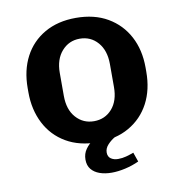

<svg xmlns="http://www.w3.org/2000/svg" viewBox="-77 -591 753 807"><g transform="rotate(-10 300.0 -187.5)"><path d="M300 10Q222 10 165.5 -23Q109 -56 79 -114.5Q49 -173 49 -247V-265Q49 -341 79 -398.5Q109 -456 165.5 -488.5Q222 -521 299 -521Q378 -521 434.5 -488Q491 -455 521.5 -397.5Q552 -340 552 -265V-247Q552 -170 521.5 -112.5Q491 -55 434.5 -22.5Q378 10 300 10ZM300 -80Q347 -80 377 -114Q407 -148 407 -207V-305Q407 -363 377 -397.5Q347 -432 300 -432Q254 -432 223.5 -397.5Q193 -363 193 -305V-207Q193 -148 223.5 -114Q254 -80 300 -80ZM336 146Q307 146 284.5 138Q262 130 249 114Q236 98 236 73Q236 48 249.5 29Q263 10 279 0H376Q358 10 343.5 25.5Q329 41 329 59Q329 77 341.5 85.5Q354 94 372 94Q390 94 406.5 89.5Q423 85 439 79L453 119Q425 132 394 139Q363 146 336 146Z"/></g></svg>

Font: Chivo Mono SemiBold
Style: Regular
Weight: 600
Monospace: yes
Designer: Hector Gatti
Foundry: Omnibus-Type
Version: Version 1.008